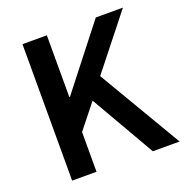

<svg xmlns="http://www.w3.org/2000/svg" viewBox="-132 -858 939 977"><g transform="rotate(-20 338.0 -369.5)"><path d="M94 0V-739H226V-404H229L491 -739H638L410 -451L676 0H531L331 -347L226 -215V0Z"/></g></svg>

Font: Noto Sans SC Thin SemiBold
Style: Regular
Weight: 600
Version: Version 2.004-H2;hotconv 1.0.118;makeotfexe 2.5.65603